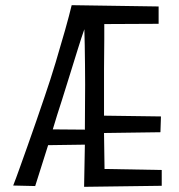

<svg xmlns="http://www.w3.org/2000/svg" viewBox="-20 -718 693 742"><path d="M31 -1Q42 -29 56 -68.5Q70 -108 86.5 -154Q103 -200 120 -249.5Q137 -299 153 -346Q175 -410 195 -476.5Q215 -543 231.5 -601.5Q248 -660 257 -698L593 -693V-626L383 -625Q383 -596 383 -567Q383 -538 382.5 -509Q382 -480 382 -451Q382 -422 382 -393V-271L602 -268L600 -207L382 -204L384 -65L605 -61V0L305 4L308 -159L166 -157Q153 -117 141 -78Q129 -39 116 1ZM308 -217 309 -391Q309 -429 308.5 -468Q308 -507 307.5 -543Q307 -579 306 -605Q295 -574 281 -529Q267 -484 251 -432.5Q235 -381 219 -330Q210 -302 201 -274Q192 -246 184 -218Z"/></svg>

Font: Truculenta
Style: Regular
Weight: 400
Designer: Ivan Castro, Eva Sanz & Omnibus-Type Team
Foundry: Omnibus-Type
Version: Version 1.002